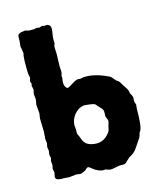

<svg xmlns="http://www.w3.org/2000/svg" viewBox="-116 -860 833 965"><g transform="rotate(-15 300.5 -377.5)"><path d="M62 -699.2 64.9 -729Q63.5 -756.8 70.3 -761.7Q77.1 -766.6 88.9 -768.1Q100.6 -769 103.5 -770Q106 -771 114.3 -767.6Q122.6 -764.2 151.9 -765.1Q157.7 -768.1 167 -768.1L179.2 -766.1L192.9 -771L205.1 -768.1Q208 -768.1 215.3 -769Q222.7 -770 230 -764.2Q240.7 -755.4 235.4 -727.1Q230 -698.7 231 -688Q231.9 -677.2 231.9 -671.9L227.1 -657.2Q226.1 -649.4 227.1 -635.7Q228 -622.1 228 -616.2L226.1 -550.8L228 -523.9Q228 -516.1 223.1 -503.9L224.1 -491.2Q215.8 -457 231 -439.9Q236.8 -433.1 249 -440.9Q251 -441.9 271.5 -454.6Q292 -467.3 301.3 -465.3Q310.1 -463.9 312 -464.4Q314 -464.8 319.3 -466.3Q324.7 -467.8 327.1 -467.8Q384.3 -471.7 455.1 -437Q462.9 -434.1 470.7 -423.3Q479 -413.1 481.9 -410.2Q483.9 -409.2 486.3 -407.2Q488.8 -405.3 493.2 -402.3Q497.6 -399.4 504.4 -386.7Q511.7 -373.5 522 -358.9Q532.2 -344.2 532.2 -330.1L542 -312Q543.9 -307.1 543 -296.4Q542 -285.6 543 -282.2L547.9 -266.1L545.9 -245.1Q545.9 -153.3 533.2 -132.8Q532.2 -131.8 531.7 -130.9Q531.2 -129.9 529.3 -127.4Q527.3 -125 524.9 -114.3Q522.5 -103.5 516.1 -95.7Q510.3 -87.9 494.1 -63Q478 -38.1 463.9 -29.8Q450.2 -22 447.3 -20Q444.3 -18.1 432.6 -6.8Q421.9 4.9 416.5 6.8Q411.1 8.8 399.4 7.8Q387.7 6.8 368.7 11.2Q349.6 16.1 339.4 15.6Q329.6 15.1 315.9 8.8Q313 8.8 303.7 9.3Q294.4 9.8 278.8 3.4Q263.2 -2.9 252 -12.7Q240.7 -22.5 235.8 -24.4Q228.5 -26.9 221.2 -18.6Q213.9 -10.3 193.8 -3.9Q190.4 -1 178.7 -3.4Q167 -5.9 164.1 -4.9L128.9 -1L104 -2.9Q63.5 -1 59.6 -15.6Q58.1 -20.5 60.5 -30.8Q63 -40.5 63 -43L59.1 -63L63 -82L61 -103L64.9 -118.2L61 -134.8L64 -155.8L61 -175.8L64.9 -195.8L62 -215.8L64.9 -254.9L63 -324.2L66.9 -350.1L63 -396L67.9 -421.9L64.9 -449.2Q64.9 -454.1 67.4 -463.4Q69.8 -472.7 68.8 -478L64.9 -493.2L67.9 -502.9L63 -517.1L67.9 -536.1L64 -553.2L63 -576.2V-585.9Q62 -622.1 64.9 -649.9L67.9 -662.1Q67.9 -667 62 -699.2ZM392.1 -225.1Q392.1 -229 388.2 -235.8Q384.8 -243.2 383.8 -247.1Q382.8 -251 383.8 -263.2Q384.8 -275.4 382.3 -282.2Q379.9 -289.1 369.1 -299.3Q358.4 -310.1 357.4 -312Q356 -314 354.5 -315.4Q353 -316.9 352.1 -318.4Q351.1 -320.3 344.7 -323.2Q337.9 -326.2 315.4 -328.6Q293 -331.1 289.1 -330.1Q261.2 -324.2 242.2 -300.8Q223.1 -277.3 221.2 -247.1L223.1 -230V-204.1Q225.1 -196.3 228 -191.4Q231 -186.5 236.3 -170.9Q241.7 -156.2 251.5 -146.5Q261.2 -136.7 283.2 -131.8Q332.5 -120.6 364.3 -154.3Q379.9 -169.9 382.3 -183.6Q384.8 -197.3 388.7 -209Q392.6 -221.2 392.1 -225.1Z"/></g></svg>

Font: AntiqueNobleBold
Style: Bold
Weight: 700
Version: Version 001.000